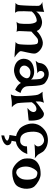

<svg xmlns="http://www.w3.org/2000/svg" viewBox="1082 -1686 777 2982"><g transform="rotate(90 1471.0 -195.5)"><path d="M9.8 -462.9Q32.2 -464.8 48.3 -466.8Q64.5 -468.8 75.2 -470.7Q87.9 -472.7 96.7 -474.6Q105.5 -475.6 116.2 -478.5Q126 -480.5 138.2 -483.9Q150.4 -487.3 165 -492.2L159.2 -368.2Q180.7 -402.3 209 -420.4Q237.3 -438.5 262.7 -447.3Q293 -458 323.2 -460Q354.5 -459 380.9 -450.2Q403.3 -442.4 426.3 -425.8Q449.2 -409.2 461.9 -377Q495.1 -411.1 527.8 -430.2Q560.5 -449.2 585.9 -459Q616.2 -469.7 642.6 -471.7Q677.7 -472.7 707.5 -460Q737.3 -447.3 759.8 -428.2Q782.2 -409.2 795.9 -388.2Q809.6 -367.2 811.5 -351.6Q814.5 -330.1 808.6 -296.4Q802.7 -262.7 794.9 -228Q787.1 -193.4 780.8 -164.6Q774.4 -135.7 775.4 -124Q778.3 -114.3 789.1 -100.6Q798.8 -88.9 817.9 -71.8Q836.9 -54.7 873 -32.2Q841.8 -33.2 817.9 -34.2Q793.9 -35.2 777.3 -37.1Q757.8 -39.1 743.2 -40Q731.4 -40 714.8 -42Q701.2 -43 679.2 -44.9Q657.2 -46.9 628.9 -48.8Q639.6 -51.8 646.5 -60.1Q653.3 -68.4 658.2 -76.2Q663.1 -85.9 666 -97.7Q668 -107.4 669.9 -128.9Q671.9 -150.4 673.3 -177.7Q674.8 -205.1 675.3 -235.4Q675.8 -265.6 674.8 -293Q673.8 -320.3 670.9 -342.8Q668 -365.2 663.1 -377Q659.2 -385.7 649.4 -391.1Q639.6 -396.5 627 -397.9Q614.3 -399.4 601.6 -397Q588.9 -394.5 579.1 -388.7Q570.3 -381.8 555.7 -370.1Q543 -359.4 522.5 -340.8Q502 -322.3 470.7 -293.9Q467.8 -232.4 466.3 -194.8Q464.8 -157.2 463.9 -137.7Q462.9 -114.3 462.9 -105.5Q461.9 -97.7 463.9 -90.8Q465.8 -76.2 475.6 -63.5Q463.9 -66.4 450.7 -67.4Q437.5 -68.4 426.8 -69.3Q414.1 -70.3 401.4 -70.3Q390.6 -70.3 377.9 -69.3Q367.2 -68.4 351.6 -66.9Q335.9 -65.4 317.4 -63.5Q325.2 -68.4 330.1 -75.2Q335 -82 337.9 -87.9Q341.8 -94.7 343.8 -100.6Q344.7 -106.4 347.7 -129.4Q350.6 -152.3 351.6 -183.6Q352.5 -214.8 351.6 -249.5Q350.6 -284.2 344.7 -313Q338.9 -341.8 326.7 -360.4Q314.5 -378.9 294.9 -377Q271.5 -375 247.1 -365.2Q226.6 -357.4 203.1 -341.8Q179.7 -326.2 159.2 -299.8Q155.3 -226.6 154.8 -183.6Q154.3 -140.6 155.3 -118.2Q156.2 -91.8 157.2 -82Q158.2 -75.2 162.1 -68.4Q165 -62.5 169.4 -54.7Q173.8 -46.9 179.7 -40L24.4 -47.9Q32.2 -51.8 38.1 -58.1Q43.9 -64.5 47.9 -71.3Q51.8 -79.1 55.7 -86.9Q58.6 -93.8 61 -119.1Q63.5 -144.5 65.4 -179.2Q67.4 -213.9 68.8 -252.4Q70.3 -291 70.8 -324.7Q71.3 -358.4 71.3 -382.3Q71.3 -406.2 70.3 -411.1Q67.4 -420.9 59.6 -431.6Q52.7 -439.5 41 -448.7Q29.3 -458 9.8 -462.9Z M951.2 -395.5Q956.1 -401.4 957.5 -417.5Q959 -433.6 965.3 -454.1Q971.7 -474.6 987.3 -497.1Q1002.9 -519.5 1038.1 -539.1Q1072.3 -558.6 1104.5 -562.5Q1136.7 -566.4 1166 -559.6Q1195.3 -552.7 1221.2 -538.1Q1247.1 -523.4 1268.6 -505.9Q1283.2 -494.1 1292 -472.2Q1300.8 -450.2 1305.7 -422.9Q1310.5 -395.5 1313 -365.7Q1315.4 -335.9 1316.4 -308.1Q1317.4 -280.3 1317.9 -257.3Q1318.4 -234.4 1321.3 -219.7Q1325.2 -198.2 1335 -183.1Q1344.7 -168 1356.4 -157.7Q1368.2 -147.5 1379.9 -141.6Q1391.6 -135.7 1400.4 -132.8Q1406.2 -129.9 1411.1 -128.9Q1420.9 -125 1424.8 -128.9Q1418.9 -115.2 1414.1 -105.5Q1409.2 -95.7 1406.2 -88.9Q1402.3 -81.1 1399.4 -76.2Q1396.5 -70.3 1392.6 -65.4Q1389.6 -60.5 1384.8 -54.7Q1379.9 -48.8 1375 -42Q1362.3 -46.9 1351.1 -53.7Q1339.8 -60.5 1331.1 -66.4Q1320.3 -73.2 1311.5 -80.1Q1302.7 -86.9 1294.9 -95.7Q1288.1 -103.5 1280.8 -112.3Q1273.4 -121.1 1268.6 -131.8Q1262.7 -119.1 1240.7 -95.7Q1218.8 -72.3 1183.6 -53.2Q1148.4 -34.2 1102.1 -26.4Q1055.7 -18.6 1000 -37.1Q975.6 -44.9 954.1 -60.1Q932.6 -75.2 917.5 -96.7Q902.3 -118.2 896 -146Q889.6 -173.8 896.5 -208Q903.3 -242.2 920.9 -265.6Q938.5 -289.1 962.9 -303.7Q987.3 -318.4 1017.6 -326.2Q1047.9 -334 1080.1 -336.9Q1105.5 -337.9 1130.9 -334Q1152.3 -330.1 1175.8 -319.8Q1199.2 -309.6 1215.8 -289.1Q1214.8 -340.8 1212.4 -371.6Q1210 -402.3 1208 -418.9Q1204.1 -438.5 1201.2 -446.3Q1196.3 -453.1 1190.9 -461.9Q1185.5 -470.7 1177.7 -478Q1169.9 -485.4 1158.2 -490.2Q1146.5 -495.1 1130.9 -494.1Q1114.3 -493.2 1104.5 -485.4Q1094.7 -477.5 1089.4 -467.3Q1084 -457 1083 -445.3Q1082 -433.6 1084 -424.8Q1085.9 -418.9 1089.8 -412.1Q1093.8 -406.2 1100.6 -399.4Q1107.4 -392.6 1119.1 -387.7Q1096.7 -384.8 1079.1 -383.3Q1061.5 -381.8 1048.8 -379.9Q1034.2 -377.9 1023.4 -377Q1012.7 -376 998 -373Q985.4 -371.1 966.8 -368.2Q948.2 -365.2 923.8 -360.4Q929.7 -367.2 934.6 -373.5Q939.5 -379.9 943.4 -384.8Q947.3 -390.6 951.2 -395.5ZM1097.7 -279.3Q1080.1 -278.3 1062.5 -271Q1044.9 -263.7 1031.2 -250.5Q1017.6 -237.3 1008.3 -220.2Q999 -203.1 999 -182.6Q999 -162.1 1009.3 -147Q1019.5 -131.8 1036.6 -122.1Q1053.7 -112.3 1073.7 -110.4Q1093.8 -108.4 1113.3 -114.3Q1131.8 -121.1 1148.4 -136.2Q1165 -151.4 1176.8 -169.4Q1188.5 -187.5 1193.4 -205.6Q1198.2 -223.6 1194.3 -235.4Q1186.5 -260.7 1159.2 -271Q1131.8 -281.2 1097.7 -279.3Z M1405.3 -467.8Q1423.8 -466.8 1439 -467.3Q1454.1 -467.8 1464.8 -468.8Q1477.5 -469.7 1487.3 -470.7Q1502 -472.7 1517.6 -475.6Q1531.2 -477.5 1546.4 -481Q1561.5 -484.4 1576.2 -489.3Q1570.3 -474.6 1566.4 -463.9Q1562.5 -453.1 1560.5 -445.3Q1557.6 -436.5 1557.6 -430.7Q1556.6 -423.8 1556.6 -414.1Q1555.7 -397.5 1556.6 -360.4Q1607.4 -404.3 1642.1 -428.7Q1676.8 -453.1 1697.3 -466.8Q1721.7 -482.4 1735.4 -487.3Q1771.5 -493.2 1798.8 -470.7Q1810.5 -460.9 1821.3 -444.8Q1832 -428.7 1839.8 -402.3Q1847.7 -376 1851.6 -339.4Q1855.5 -302.7 1852.5 -252Q1832 -250 1815.9 -248Q1799.8 -246.1 1789.1 -245.1Q1776.4 -243.2 1765.6 -243.2L1739.3 -240.2Q1725.6 -238.3 1705.6 -236.8Q1685.5 -235.4 1657.2 -232.4Q1698.2 -265.6 1710.4 -290.5Q1722.7 -315.4 1720.7 -332Q1718.8 -350.6 1703.1 -364.3Q1684.6 -375 1663.1 -372.1Q1644.5 -370.1 1620.1 -355.5Q1595.7 -340.8 1568.4 -300.8Q1570.3 -238.3 1572.8 -197.3Q1575.2 -156.2 1577.1 -130.9Q1580.1 -101.6 1582 -85Q1585 -70.3 1593.8 -53.7Q1600.6 -40 1613.3 -23.4Q1626 -6.8 1646.5 9.8Q1603.5 7.8 1576.2 9.8Q1559.6 10.7 1546.9 11.7Q1533.2 13.7 1517.6 15.6Q1503.9 17.6 1485.8 20Q1467.8 22.5 1446.3 25.4Q1454.1 14.6 1459 0.5Q1463.9 -13.7 1466.8 -26.4Q1470.7 -41 1472.7 -56.6Q1473.6 -70.3 1474.1 -97.7Q1474.6 -125 1473.1 -159.7Q1471.7 -194.3 1469.7 -231.9Q1467.8 -269.5 1464.8 -302.7Q1461.9 -335.9 1458.5 -360.8Q1455.1 -385.7 1451.2 -395.5Q1446.3 -407.2 1439.5 -418.9Q1433.6 -429.7 1424.8 -441.9Q1416 -454.1 1405.3 -467.8Z M2180.7 -54.7 2167 12.7Q2198.2 17.6 2212.4 29.3Q2226.6 41 2231.4 54.7Q2237.3 70.3 2235.4 88.9Q2228.5 107.4 2210.9 124Q2195.3 137.7 2165 151.4Q2134.8 165 2083 172.9L2085 127.9Q2113.3 122.1 2129.4 114.3Q2145.5 106.4 2153.3 99.6Q2162.1 91.8 2164.1 83Q2164.1 74.2 2154.3 67.4Q2146.5 61.5 2128.9 55.7Q2111.3 49.8 2077.1 45.9L2093.8 -56.6Q2061.5 -63.5 2035.6 -76.7Q2009.8 -89.8 1986.3 -106.4Q1973.6 -115.2 1958 -135.7Q1942.4 -156.2 1928.7 -185.1Q1915 -213.9 1906.2 -249Q1897.5 -284.2 1899.4 -321.8Q1901.4 -359.4 1917 -397.5Q1932.6 -435.5 1966.8 -470.7Q2018.6 -523.4 2077.6 -539.6Q2136.7 -555.7 2189.5 -548.3Q2242.2 -541 2283.2 -517.6Q2324.2 -494.1 2340.8 -466.8Q2357.4 -439.5 2365.7 -425.3Q2374 -411.1 2378.4 -403.8Q2382.8 -396.5 2386.2 -393.1Q2389.6 -389.6 2396.5 -383.8Q2401.4 -378.9 2408.2 -373Q2414.1 -368.2 2421.9 -361.3Q2429.7 -354.5 2439.5 -346.7Q2427.7 -348.6 2410.6 -349.6Q2393.6 -350.6 2377.9 -350.6Q2360.4 -350.6 2340.8 -349.6Q2320.3 -348.6 2299.8 -347.7Q2282.2 -346.7 2260.3 -345.2Q2238.3 -343.8 2217.8 -341.8Q2225.6 -345.7 2231.9 -352.5Q2238.3 -359.4 2243.2 -366.2Q2248 -374 2252 -382.8Q2256.8 -397.5 2251 -418.5Q2245.1 -439.5 2230 -457Q2214.8 -474.6 2191.9 -484.9Q2168.9 -495.1 2141.6 -489.3Q2112.3 -482.4 2089.4 -468.8Q2066.4 -455.1 2051.3 -431.2Q2036.1 -407.2 2029.8 -372.6Q2023.4 -337.9 2026.4 -290Q2030.3 -230.5 2045.9 -195.3Q2061.5 -160.2 2084 -142.6Q2106.4 -125 2133.3 -121.6Q2160.2 -118.2 2186.5 -121.1Q2205.1 -125 2220.7 -137.7Q2233.4 -148.4 2244.1 -168.9Q2254.9 -189.5 2253.9 -225.6L2373 -230.5Q2352.5 -172.9 2323.2 -139.2Q2293.9 -105.5 2266.6 -86.9Q2234.4 -65.4 2202.1 -57.6Q2197.3 -56.6 2191.4 -56.2Q2185.5 -55.7 2180.7 -54.7Z M2686.5 -437.5Q2711.9 -437.5 2739.3 -428.2Q2766.6 -418.9 2792 -404.8Q2817.4 -390.6 2838.4 -374.5Q2859.4 -358.4 2873 -343.8Q2897.5 -317.4 2906.7 -272.9Q2916 -228.5 2910.2 -182.1Q2904.3 -135.7 2882.8 -94.7Q2861.3 -53.7 2823.2 -34.2Q2795.9 -20.5 2769.5 -12.7Q2743.2 -4.9 2718.8 -1Q2694.3 2.9 2672.9 2.9Q2651.4 2.9 2635.7 2Q2606.4 0 2574.7 -18.6Q2543 -37.1 2515.1 -64.5Q2487.3 -91.8 2467.8 -124.5Q2448.2 -157.2 2444.3 -186.5Q2438.5 -226.6 2442.4 -270.5Q2446.3 -314.5 2471.2 -351.6Q2496.1 -388.7 2547.4 -413.1Q2598.6 -437.5 2686.5 -437.5ZM2654.3 -58.6Q2665 -56.6 2683.6 -64Q2702.1 -71.3 2720.2 -87.9Q2738.3 -104.5 2752.4 -130.4Q2766.6 -156.2 2769.5 -193.4Q2772.5 -229.5 2770 -259.8Q2767.6 -290 2760.7 -313Q2753.9 -335.9 2745.1 -350.6Q2736.3 -365.2 2726.6 -371.1Q2710 -379.9 2686.5 -385.3Q2663.1 -390.6 2646.5 -382.8Q2638.7 -378.9 2627 -366.2Q2615.2 -353.5 2603.5 -334.5Q2591.8 -315.4 2582.5 -291Q2573.2 -266.6 2569.3 -240.2Q2565.4 -213.9 2567.9 -183.6Q2570.3 -153.3 2580.1 -126.5Q2589.8 -99.6 2607.9 -80.6Q2626 -61.5 2654.3 -58.6Z"/></g></svg>

Font: Lakki Reddy
Style: Regular
Weight: 400
Designer: Appaji Ambarisha Darbha
Version: Version 1.0.4; ttfautohint (v1.2.42-39fb)